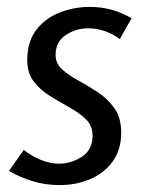

<svg xmlns="http://www.w3.org/2000/svg" viewBox="-20 -523 416 556"><path d="M327 -410Q284 -441 235 -441Q200 -441 170.5 -421.5Q141 -402 141 -364Q141 -339 160 -322Q179 -305 207.5 -289.5Q236 -274 264.5 -255Q293 -236 312 -208.5Q331 -181 331 -139Q331 -89 306 -55Q281 -21 240.5 -4Q200 13 153 13Q112 13 75.5 2Q39 -9 6 -28L49 -89Q71 -71 98 -60Q125 -49 150 -49Q186 -49 217 -69Q248 -89 248 -130Q248 -159 229 -177.5Q210 -196 182 -211.5Q154 -227 125.5 -244.5Q97 -262 78 -286.5Q59 -311 59 -349Q59 -403 85.5 -437Q112 -471 153.5 -487Q195 -503 240 -503Q306 -503 361 -470Z"/></svg>

Font: Rosario Light
Style: Italic
Weight: 300
Italic angle: -8.05°
Designer: Hector Gatti
Foundry: Omnibus Type
Version: Version 1.101; ttfautohint (v1.8.1.43-b0c9)